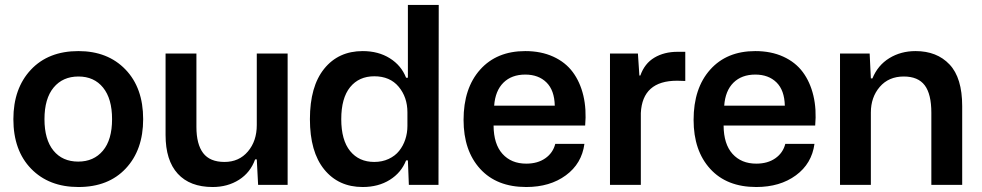

<svg xmlns="http://www.w3.org/2000/svg" viewBox="-20 -749 3980 778"><path d="M297.9 8.8Q178.2 8.8 106.2 -65.2Q34.2 -139.2 34.2 -266.1Q34.2 -390.6 105 -466.3Q175.8 -542 297.9 -542Q416.5 -542 488.3 -467.5Q560.1 -393.1 560.1 -266.1Q560.1 -141.6 489.7 -66.4Q419.4 8.8 297.9 8.8ZM160.2 -266.1Q160.2 -183.6 196.5 -138.9Q232.9 -94.2 296.9 -94.2Q359.9 -94.2 397 -138.4Q434.1 -182.6 434.1 -266.1Q434.1 -349.1 397.7 -394Q361.3 -439 297.9 -439Q234.4 -439 197.3 -394.3Q160.2 -349.6 160.2 -266.1Z M841.8 8.8Q749.5 8.8 700.2 -45.2Q650.9 -99.1 650.9 -202.1V-532.2H775.9V-234.9Q775.9 -164.6 803.2 -128.7Q830.6 -92.8 889.6 -92.8Q948.7 -92.8 984.6 -135.3Q1020.5 -177.7 1020.5 -242.2V-532.2H1145.5V0H1025.9L1020.5 -103H1013.7Q994.6 -49.8 948.5 -20.5Q902.3 8.8 841.8 8.8Z M1449.7 8.8Q1351.6 8.8 1293.7 -62.5Q1235.8 -133.8 1235.8 -266.1Q1235.8 -398.9 1293.7 -470.5Q1351.6 -542 1449.7 -542Q1513.2 -542 1559.6 -512.9Q1606 -483.9 1625.5 -434.1H1632.8V-729H1757.8L1756.8 0H1636.7L1632.8 -99.1H1625.5Q1606 -49.3 1559.6 -20.3Q1513.2 8.8 1449.7 8.8ZM1362.8 -266.1Q1362.8 -181.2 1398.7 -137Q1434.6 -92.8 1496.6 -92.8Q1528.8 -92.8 1554.9 -105Q1581.1 -117.2 1597.4 -137.7Q1613.8 -158.2 1622.3 -184.1Q1630.9 -210 1630.9 -238.8V-293.9Q1630.9 -355 1595.5 -397.5Q1560.1 -439.9 1496.6 -439.9Q1434.6 -439.9 1398.7 -395.8Q1362.8 -351.6 1362.8 -266.1Z M2112.3 8.8Q1992.7 8.8 1925.5 -64.9Q1858.4 -138.7 1858.4 -263.2Q1858.4 -391.6 1925.5 -466.8Q1992.7 -542 2108.4 -542Q2172.4 -542 2221.7 -519.5Q2271 -497.1 2300.8 -457Q2330.6 -417 2343.8 -361.6Q2356.9 -306.2 2351.1 -240.2H1980Q1980.5 -165 2016.1 -125.5Q2051.8 -85.9 2112.3 -85.9Q2158.7 -85.9 2189.7 -107.7Q2220.7 -129.4 2230 -166H2348.1Q2337.4 -85.9 2272.9 -38.6Q2208.5 8.8 2112.3 8.8ZM1982.4 -320.8H2228Q2226.6 -383.3 2194.3 -415Q2162.1 -446.8 2108.4 -446.8Q2053.2 -446.8 2020 -414.1Q1986.8 -381.3 1982.4 -320.8Z M2451.7 0V-532.2H2564.9L2570.8 -442.9H2574.7Q2591.8 -491.7 2631.6 -515.4Q2671.4 -539.1 2725.6 -539.1H2756.8V-420.9Q2753.4 -420.9 2742.2 -421.4Q2731 -421.9 2723.6 -421.9Q2583 -421.9 2576.7 -291V0Z M3044.4 8.8Q2924.8 8.8 2857.7 -64.9Q2790.5 -138.7 2790.5 -263.2Q2790.5 -391.6 2857.7 -466.8Q2924.8 -542 3040.5 -542Q3104.5 -542 3153.8 -519.5Q3203.1 -497.1 3232.9 -457Q3262.7 -417 3275.9 -361.6Q3289.1 -306.2 3283.2 -240.2H2912.1Q2912.6 -165 2948.2 -125.5Q2983.9 -85.9 3044.4 -85.9Q3090.8 -85.9 3121.8 -107.7Q3152.8 -129.4 3162.1 -166H3280.3Q3269.5 -85.9 3205.1 -38.6Q3140.6 8.8 3044.4 8.8ZM2914.6 -320.8H3160.2Q3158.7 -383.3 3126.5 -415Q3094.2 -446.8 3040.5 -446.8Q2985.4 -446.8 2952.1 -414.1Q2918.9 -381.3 2914.6 -320.8Z M3383.8 0V-532.2H3503.9L3508.8 -431.2H3515.1Q3537.1 -484.9 3583.7 -513.4Q3630.4 -542 3689.9 -542Q3776.4 -542 3827.6 -487.8Q3878.9 -433.6 3878.9 -318.8V0H3753.9V-292Q3753.9 -367.7 3727.1 -403.3Q3700.2 -439 3642.1 -439Q3581.1 -439 3544.9 -397Q3508.8 -355 3508.8 -293V0Z"/></svg>

Font: Lumene Sans
Style: Bold
Weight: 600
Designer: Deni Anggara
Version: Version 1.003;Glyphs 3.1.2 (3151)